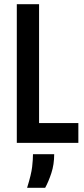

<svg xmlns="http://www.w3.org/2000/svg" viewBox="-20 -680 402 914"><path d="M60 0V-660H166V0ZM92 0V-94H353V0ZM109 214Q129 150 133 114.5Q137 79 137 54H238Q238 103 224.5 144Q211 185 195 214Z"/></svg>

Font: Bricolage Grotesque 24pt Condensed Medium
Style: Regular
Weight: 500
Width: 3
Designer: Mathieu Triay
Foundry: Atelier Triay
Version: Version 1.001;gftools[0.9.33.dev8+g029e19f]